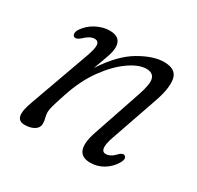

<svg xmlns="http://www.w3.org/2000/svg" viewBox="-108 -576 730 710"><g transform="rotate(30 257.0 -221.0)"><path d="M70 -364.5Q63.5 -367.5 63.2 -376.2Q63 -385 69 -394.5Q86 -420.5 114.8 -435.8Q143.5 -451 172.5 -451Q221.5 -451 221.5 -407.5Q221.5 -391.5 214 -369Q206.5 -346.5 189.5 -301.5Q242.5 -383 300.8 -417Q359 -451 404 -451Q456 -451 463.2 -413.2Q470.5 -375.5 446 -307L379 -113.5Q356 -48 387 -48Q395.5 -48 405.2 -52.8Q415 -57.5 428 -71.5Q441.5 -83.5 449 -79Q462.5 -72 450.5 -50Q434 -22 408.2 -6.8Q382.5 8.5 353 8.5Q277.5 8.5 313.5 -97L383 -302Q401 -354.5 394.5 -375.5Q388 -396.5 360 -396.5Q328.5 -396.5 287.5 -368Q246.5 -339.5 208.2 -286.8Q170 -234 146 -160.5Q131.5 -117 127.2 -100.8Q123 -84.5 123 -75Q123 -64 126.2 -52.8Q129.5 -41.5 129.5 -28.5Q129.5 -11.5 113.5 -1.5Q97.5 8.5 72 8.5Q47.5 8.5 42.8 -12.2Q38 -33 56 -80.5L144 -325.5Q158.5 -365 156.8 -381Q155 -397 138.5 -397Q119 -397 94.5 -373Q79 -360 70 -364.5Z"/></g></svg>

Font: Fraunces 72pt S100 Light
Style: Italic
Weight: 300
Italic angle: -16°
Version: Version 1.000; ttfautohint (v1.8.3)